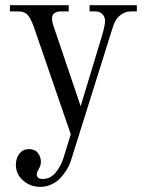

<svg xmlns="http://www.w3.org/2000/svg" viewBox="-20 -476 570 738"><path d="M505.9 -456.1V-432.1H482.9Q460.9 -432.1 442.1 -417.5Q423.3 -402.8 414.1 -373L252 143.1Q246.6 159.7 236.8 175.8Q227.1 191.9 212.9 207.5Q198.7 223.1 178.2 232.7Q157.7 242.2 134.8 242.2Q96.7 242.2 68.8 217.8Q41 193.4 41 157.2Q41 132.8 54.4 115Q67.9 97.2 91.8 97.2Q114.3 97.2 125.7 112.1Q137.2 127 137.2 146Q137.2 159.7 129.2 173.3Q121.1 187 121.1 193.8Q121.1 211.9 145 211.9Q173.8 211.9 194.3 186.8Q214.8 161.6 224.1 130.9L252 40L109.9 -373Q98.6 -404.3 86.7 -418.2Q74.7 -432.1 50.8 -432.1H18.1V-456.1H244.1V-432.1H211.9Q199.7 -432.1 189.9 -425.8Q180.2 -419.4 180.2 -408.2Q178.7 -396.5 186 -375L290 -67.9L373 -341.8Q383.8 -379.4 383.8 -396Q383.8 -410.2 374 -421.1Q364.3 -432.1 348.1 -432.1H324.2V-456.1Z"/></svg>

Font: Flanker Steampunk
Style: Regular
Weight: 400
Designer: Alexey Kryukov, Leonardo Di Lena
Foundry: Alexey Kryukov, Leonardo Di Lena
Version: 1.210